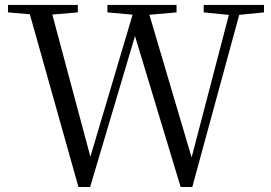

<svg xmlns="http://www.w3.org/2000/svg" viewBox="-20 -748 1093 775"><path d="M296.6 6.7 89.9 -728H180.8L353.2 -84.2H335.2L340 -99.2L526.9 -728H571.3L762.8 -80.8H745.6L749.4 -97L914.3 -728H956.5L756.2 6.7H709.1L515.8 -632.7H534.3L529.5 -617.9L343.8 6.7ZM12.2 -698V-728H294.1V-698L163.6 -686.9H140.5ZM413.6 -698V-728H692.6V-698L566.7 -686.9H535.7ZM802.2 -698V-728H1045.6V-698L934.1 -686.9H913.8Z"/></svg>

Font: Noto Serif TC
Style: Regular
Weight: 200
Designer: Ryoko NISHIZUKA 西塚涼子 (kana & ideographs); Frank Grießhammer (Latin, Greek & Cyrillic); Wenlong ZHANG 张文龙 (bopomofo); San
Foundry: Adobe
Version: Version 2.001;hotconv 1.1.0;makeotfexe 2.6.0